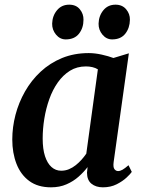

<svg xmlns="http://www.w3.org/2000/svg" viewBox="-20 -791 613 821"><path d="M466 -98.5Q463 -76.5 469.2 -68Q475.5 -59.5 485 -59.5Q493.5 -59.5 503.8 -65.2Q514 -71 529.5 -84.5L543.5 -56Q538.5 -48 521.5 -32Q504.5 -16 478.8 -3Q453 10 420 10Q390 10 371 -5.5Q352 -21 352 -53L354.5 -76.5Q338.5 -55.5 316 -35.5Q293.5 -15.5 264.2 -2.8Q235 10 198 10Q142 10 105.2 -17Q68.5 -44 50.5 -90.5Q32.5 -137 32.5 -194.5Q32.5 -247 46.2 -299.8Q60 -352.5 87 -400Q114 -447.5 153.8 -484.5Q193.5 -521.5 245.2 -542.8Q297 -564 359.5 -564Q385.5 -564 414.8 -557.5Q444 -551 465 -543L531 -563ZM398.5 -494.5Q388 -501 374.8 -504Q361.5 -507 347.5 -507Q309 -507 279.2 -488.5Q249.5 -470 227.2 -438.5Q205 -407 190.8 -367Q176.5 -327 169.5 -283.5Q162.5 -240 162.5 -198.5Q162.5 -153.5 172.5 -123Q182.5 -92.5 200.2 -76.8Q218 -61 241.5 -61Q259.5 -61 275 -67.5Q290.5 -74 304 -84.8Q317.5 -95.5 329 -108.5Q340.5 -121.5 349 -134ZM261 -622.5Q236.5 -622.5 219.5 -643Q202.5 -663.5 203 -690Q204 -723.5 223.8 -747.2Q243.5 -771 276 -771Q305.5 -771 321.5 -751.2Q337.5 -731.5 337 -706.5Q337 -671.5 317.8 -647Q298.5 -622.5 261 -622.5ZM459.5 -622.5Q435 -622.5 418 -643Q401 -663.5 401.5 -690Q402.5 -723.5 422 -747.2Q441.5 -771 474 -771Q503 -771 519.5 -751.2Q536 -731.5 535.5 -706.5Q535 -671.5 515.8 -647Q496.5 -622.5 459.5 -622.5Z"/></svg>

Font: Merriweather 28pt SemiBold
Style: Italic
Weight: 600
Italic angle: -7.8°
Version: Version 2.101